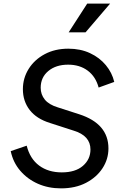

<svg xmlns="http://www.w3.org/2000/svg" viewBox="-20 -1025 688 1057"><path d="M316 12Q246 12 188.5 -13.5Q131 -39 91.5 -85Q52 -131 39 -193L127 -223Q145 -151 195.5 -113.5Q246 -76 320 -76Q395 -76 436.5 -112Q478 -148 478 -202Q478 -278 385 -306L255 -348Q181 -371 143.5 -419.5Q106 -468 106 -534Q106 -595 138 -646Q170 -697 226.5 -727Q283 -757 356 -757Q423 -757 475.5 -732.5Q528 -708 562.5 -666.5Q597 -625 609 -574L523 -543Q507 -603 463 -636Q419 -669 355 -669Q288 -669 246 -634Q204 -599 204 -542Q204 -505 226.5 -477Q249 -449 298 -434L416 -396Q577 -344 577 -208Q577 -149 544.5 -99Q512 -49 453.5 -18.5Q395 12 316 12ZM358 -847 460 -1005H586L451 -847Z"/></svg>

Font: Plus Jakarta Sans Medium
Style: Italic
Weight: 500
Italic angle: -8°
Designer: Gumpita Rahayu
Foundry: Tokotype
Version: Version 2.071; ttfautohint (v1.8.4.7-5d5b);gftools[0.9.29]